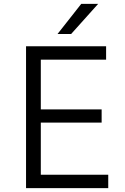

<svg xmlns="http://www.w3.org/2000/svg" viewBox="-20 -968 643 988"><path d="M114 -730H526V-661H190V-405H503V-337H190V-69H537V0H114ZM398 -948H485L346 -793H276Z"/></svg>

Font: Sora-SIA Light
Style: Regular
Weight: 300
Designer: Jonathan Barnbrook, Julián Moncada
Foundry: Barnbrook Fonts
Version: Version 2.000